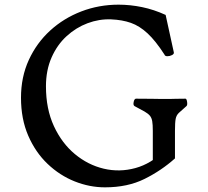

<svg xmlns="http://www.w3.org/2000/svg" viewBox="-20 -794 892 823"><path d="M635 -233Q635 -260 632.5 -274.5Q630 -289 622.5 -298Q615 -307 599.5 -316Q584 -325 557 -339Q550 -343 553 -357Q556 -371 563 -371Q611 -371 629.5 -370.5Q648 -370 663 -370H713Q722 -370 733.5 -370.5Q745 -371 775 -371Q780 -371 782 -357Q784 -343 779 -339Q757 -320 746.5 -310Q736 -300 733 -284.5Q730 -269 730 -233V-115L635 -60ZM177 -424Q177 -327 211 -253.5Q245 -180 301 -133.5Q357 -87 424.5 -71Q492 -55 560 -73.5Q628 -92 685 -149L730 -115Q672 -63 599.5 -27Q527 9 430 9Q364 9 300 -16.5Q236 -42 184 -91.5Q132 -141 101 -212.5Q70 -284 70 -375Q70 -464 103.5 -537Q137 -610 195 -663Q253 -716 328.5 -745Q404 -774 488 -774Q538 -774 589 -763.5Q640 -753 690 -730L725 -570Q727 -563 717.5 -558Q708 -553 697.5 -553Q687 -553 685 -560Q647 -619 612.5 -651Q578 -683 541 -696Q504 -709 456 -711Q405 -713 355.5 -694.5Q306 -676 265.5 -639Q225 -602 201 -547.5Q177 -493 177 -424Z"/></svg>

Font: Anvers
Style: Regular
Weight: 400
Designer: Ishtar van Looy
Version: Version 1.000